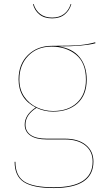

<svg xmlns="http://www.w3.org/2000/svg" viewBox="-20 -759 537 972"><path d="M463 -540Q403 -524 277 -524Q347 -514 383 -469.5Q419 -425 419 -356Q419 -279 373 -236.5Q327 -194 249 -194Q203 -194 165 -213Q109 -178 109 -128Q109 -94 136 -75.5Q163 -57 217 -57H308Q376 -57 414.5 -25.5Q453 6 453 59Q453 193 252 193Q147 193 100.5 162.5Q54 132 54 60H58Q58 131 103 160Q148 189 252 189Q449 189 449 59Q449 7 411.5 -23Q374 -53 308 -53H217Q162 -53 133.5 -73Q105 -93 105 -128Q105 -178 161 -215Q74 -259 74 -357Q74 -434 121.5 -480.5Q169 -527 243 -527Q346 -527 386.5 -531Q427 -535 462 -545ZM78 -357Q78 -306 102.5 -270Q127 -234 166.5 -215.5Q206 -197 249 -197Q325 -197 370 -239Q415 -281 415 -356Q415 -441 365 -482Q315 -523 241 -523Q168 -523 123 -476.5Q78 -430 78 -357ZM147 -738 150 -739Q160 -706 184 -688Q208 -670 244 -670Q280 -670 304 -688Q328 -706 338 -739L341 -738Q332 -706 307.5 -686Q283 -666 244 -666Q204 -666 179.5 -686Q155 -706 147 -738Z"/></svg>

Font: FiraGO Four
Style: Regular
Weight: 100
Designer: bBox Type
Foundry: bBox Type GmbH
Version: Version 1.001